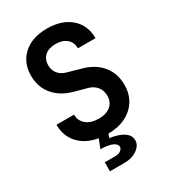

<svg xmlns="http://www.w3.org/2000/svg" viewBox="-226 -853 1052 1183"><g transform="rotate(-30 300.0 -262.0)"><path d="M199 216V152H275Q299 152 313.5 140.5Q328 129 328 116Q328 95 298.5 82Q269 69 216 69L241 5Q156 -9 106.5 -62.5Q57 -116 57 -197H182Q182 -152 215 -125.5Q248 -99 303 -99Q357 -99 387.5 -125Q418 -151 418 -196Q418 -233 397 -259.5Q376 -286 339 -296L251 -320Q166 -343 119 -399.5Q72 -456 72 -536Q72 -629 134 -684.5Q196 -740 301 -740Q407 -740 469.5 -685.5Q532 -631 532 -539H407Q407 -581 378.5 -606Q350 -631 300 -631Q251 -631 223.5 -606.5Q196 -582 196 -538Q196 -504 216.5 -479Q237 -454 276 -444L365 -419Q450 -396 496.5 -339.5Q543 -283 543 -200Q543 -137 513 -89.5Q483 -42 430 -16Q377 10 307 10L298 37Q326 40 357 50.5Q388 61 409 80Q430 99 430 128Q430 163 394 189.5Q358 216 299 216Z"/></g></svg>

Font: Tiny
Style: Bold
Weight: 700
Monospace: yes
Designer: Philipp Nurullin, Konstantin Bulenkov
Foundry: JetBrains
Version: Version 2.251; ttfautohint (v1.8.4.7-5d5b)